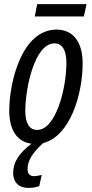

<svg xmlns="http://www.w3.org/2000/svg" viewBox="-20 -690 447 934"><path d="M149 -610H388L401 -670H161ZM118 224C138 224 155 222 171 215L183 161C169 164 156 167 146 167C125 167 114 155 114 133C114 93 136 55 190 6C321 -27 382 -231 382 -382C382 -487 335 -546 255 -546C85 -546 25 -288 25 -152C25 -56 64 0 133 9C72 56 44 99 44 152C44 194 69 224 118 224ZM161 -58C122 -58 103 -91 103 -151C103 -257 147 -479 245 -479C284 -479 303 -444 303 -384C303 -260 252 -58 161 -58Z"/></svg>

Font: Noto Sans ExtraCondensed
Style: Italic
Weight: 400
Width: 2
Italic angle: -12°
Designer: Monotype Design Team
Foundry: Monotype Imaging Inc.
Version: Version 2.013